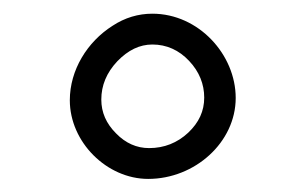

<svg xmlns="http://www.w3.org/2000/svg" viewBox="-20 -829 445 286"><path d="M331.1 -683.1C331.1 -747.6 275.9 -808.6 207 -808.6C186 -808.6 166 -802.7 147.5 -790.5C109.9 -766.6 84 -724.6 84 -679.7C84 -617.2 139.2 -562.5 200.7 -562.5C270.5 -562.5 331.1 -617.2 331.1 -683.1ZM284.2 -683.6C284.2 -663.6 276.4 -646.5 260.3 -631.3C244.1 -616.2 224.6 -608.4 202.1 -608.4C183.6 -608.4 167 -615.7 152.8 -630.4C138.2 -645 130.9 -661.6 130.9 -680.7C130.9 -701.7 138.7 -720.7 154.8 -737.8C170.9 -754.4 188 -762.7 207 -762.7C228 -762.7 246.6 -754.4 261.7 -738.3C276.9 -722.2 284.2 -703.6 284.2 -683.6Z"/></svg>

Font: Mikhak
Style: Regular
Weight: 400
Designer: Amin Abedi
Version: Version 3.2